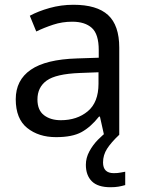

<svg xmlns="http://www.w3.org/2000/svg" viewBox="-20 -565 601 805"><path d="M288 -545Q386 -545 433 -502Q480 -459 480 -365V0H416L399 -76H395Q360 -32 321.5 -11Q283 10 215 10Q142 10 94 -28.5Q46 -67 46 -149Q46 -229 109 -272.5Q172 -316 303 -320L394 -323V-355Q394 -422 365 -448Q336 -474 283 -474Q241 -474 203 -461.5Q165 -449 132 -433L105 -499Q140 -518 188 -531.5Q236 -545 288 -545ZM314 -259Q214 -255 175.5 -227Q137 -199 137 -148Q137 -103 164.5 -82Q192 -61 235 -61Q303 -61 348 -98.5Q393 -136 393 -214V-262ZM412 116Q412 161 457 161Q474 161 485.5 158.5Q497 156 505 155V211Q491 215 477 217.5Q463 220 443 220Q390 220 365 195Q340 170 340 126Q340 97 354.5 70Q369 43 390.5 21Q412 -1 432 -15L480 0Q446 32 429 58.5Q412 85 412 116Z"/></svg>

Font: Noto Sans Pau Cin Hau
Style: Regular
Weight: 400
Designer: Monotype Design Team
Foundry: Monotype Imaging Inc.
Version: Version 2.002; ttfautohint (v1.8.4.7-5d5b)